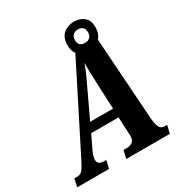

<svg xmlns="http://www.w3.org/2000/svg" viewBox="-232 -993 1063 1131"><g transform="rotate(-30 299.5 -427.5)"><path d="M-36 0 -24 -54H-5Q17 -54 30.5 -69Q44 -84 68 -132L362 -714H503L542 -141Q544 -104 553.5 -79Q563 -54 589 -54H607L594 0H298L310 -54H329Q356 -54 371.5 -65.5Q387 -77 387 -105Q387 -111 386.5 -116.5Q386 -122 386 -127L381 -235H195L152 -146Q135 -108 135 -88Q135 -54 179 -54H193L181 0ZM307 -474 223 -296H379L371 -465Q370 -510 368.5 -544Q367 -578 368 -614Q359 -590 351 -570Q343 -550 332.5 -528Q322 -506 307 -474ZM426 -661Q386 -661 359.5 -683.5Q333 -706 333 -753Q333 -805 362.5 -830Q392 -855 435 -855Q474 -855 501.5 -833Q529 -811 529 -764Q529 -713 498.5 -687Q468 -661 426 -661ZM429 -713Q448 -713 462 -724Q476 -735 476 -762Q476 -784 463 -794Q450 -804 433 -804Q414 -804 400 -793Q386 -782 386 -755Q386 -733 398.5 -723Q411 -713 429 -713Z"/></g></svg>

Font: Noto Serif ExtraCondensed ExtraBold
Style: Italic
Weight: 800
Width: 2
Italic angle: -12°
Designer: Monotype Design Team
Foundry: Monotype Imaging Inc.
Version: Version 2.013